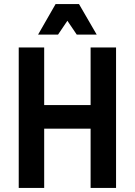

<svg xmlns="http://www.w3.org/2000/svg" viewBox="-20 -923 661 943"><path d="M72 0V-690H197V-407H425V-690H550V0H425V-291H197V0ZM167 -753 253 -903H368L455 -753H357L311 -821L265 -753Z"/></svg>

Font: Radio Canada Condensed SemiBold
Style: Regular
Weight: 600
Width: 3
Designer: Charles Daoud, Etienne Aubert Bonn, Alexandre Saumier Demers, Jacques Le Bailly
Foundry: Radio-Canada
Version: Version 2.104; ttfautohint (v1.8.4.7-5d5b);gftools[0.9.28.de